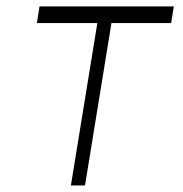

<svg xmlns="http://www.w3.org/2000/svg" viewBox="-20 -565 558 585"><path d="M92.3 -494.7 100.5 -545.5H509.6L501.4 -494.7H319.6L239 0H196L276.6 -494.7Z"/></svg>

Font: Inter Extra Light  BETA
Style: Italic
Weight: 200
Italic angle: 9.39999°
Designer: Rasmus Andersson
Foundry: rsms
Version: Version 3.011;git-f93a4a705